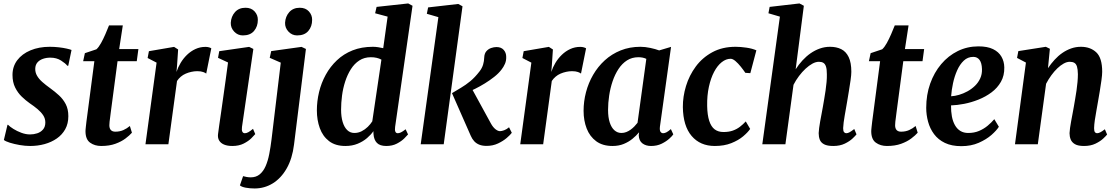

<svg xmlns="http://www.w3.org/2000/svg" viewBox="-20 -837 6479 1114"><path d="M376 -455.5H370.5Q360.5 -469 334.2 -485.8Q308 -502.5 272 -502.5Q248.5 -502.5 228.8 -495.5Q209 -488.5 197 -474.5Q185 -460.5 184.5 -438.5Q184 -416.5 194.8 -397.8Q205.5 -379 225.2 -361.5Q245 -344 271.5 -325Q298.5 -305.5 322.5 -283.5Q346.5 -261.5 361.5 -232.5Q376.5 -203.5 376.5 -163Q376.5 -119.5 358.5 -87.2Q340.5 -55 309.5 -33.5Q278.5 -12 238.8 -1Q199 10 155 10Q126 10 94.2 4.5Q62.5 -1 37 -9Q11.5 -17 2.5 -25L23.5 -113H26.5Q37 -102 57.8 -89Q78.5 -76 104.2 -66.5Q130 -57 154.5 -57Q175.5 -57 195.8 -63.5Q216 -70 229.5 -85.5Q243 -101 243 -126.5Q243 -149 230.8 -167.8Q218.5 -186.5 198 -203.8Q177.5 -221 151.5 -238.5Q129.5 -254 106.5 -276Q83.5 -298 68 -329Q52.5 -360 52.5 -402Q52.5 -451 80.2 -487.8Q108 -524.5 157 -545Q206 -565.5 269 -565.5Q295.5 -565.5 321.5 -562.5Q347.5 -559.5 367.2 -555Q387 -550.5 395 -547Z M622.5 -183.5Q620.5 -167 618.8 -154.2Q617 -141.5 615.8 -131Q614.5 -120.5 614.5 -110Q614.5 -92 623.2 -82.5Q632 -73 649 -73Q675 -73 695.8 -82.2Q716.5 -91.5 733.5 -106L745.5 -67Q732 -51.5 708.2 -33.5Q684.5 -15.5 649.5 -2.8Q614.5 10 567 10Q529.5 10 502.8 -9.2Q476 -28.5 476 -76Q476 -79.5 476.5 -85.5Q477 -91.5 478.2 -102.5Q479.5 -113.5 481.5 -131.5Q483.5 -149.5 487.5 -177L527.5 -482H462.5L472.5 -528.5L539.5 -551Q553 -563 566.2 -587Q579.5 -611 591.5 -638.8Q603.5 -666.5 612.5 -689.5H692.5L671.5 -552.5H783L773.5 -482H662Z M824 0 888.5 -473.5 836.5 -500.5 844 -540 990 -565 1013.5 -550 1007.5 -459.5 1004 -419.5Q1012.5 -446 1028 -472Q1043.5 -498 1065.2 -519Q1087 -540 1114 -552.5Q1141 -565 1172 -565Q1184 -565 1193 -562.2Q1202 -559.5 1206 -556.5L1176.5 -410Q1172.5 -414 1159.2 -419Q1146 -424 1124.5 -424Q1107.5 -424 1090.5 -420.2Q1073.5 -416.5 1057.8 -409.8Q1042 -403 1029.2 -392.2Q1016.5 -381.5 1007 -367L957 0Z M1328 10Q1299.5 10 1280 1.8Q1260.5 -6.5 1251.5 -21.8Q1242.5 -37 1245 -58.5Q1247.5 -80 1252.2 -112Q1257 -144 1262.8 -184.8Q1268.5 -225.5 1275.2 -272.5Q1282 -319.5 1289 -370.8Q1296 -422 1303 -474.5L1245 -501.5L1252 -540L1425.5 -565L1450 -553L1384 -100.5Q1381.5 -82 1386 -73Q1390.5 -64 1400.5 -64Q1410 -64 1420.5 -69.8Q1431 -75.5 1448 -89.5L1461 -59Q1455 -51.5 1438.2 -34.8Q1421.5 -18 1393.8 -4Q1366 10 1328 10ZM1389 -631.5Q1359.5 -631.5 1338.8 -653.5Q1318 -675.5 1319 -705Q1321 -741.5 1343.5 -766.8Q1366 -792 1404.5 -792Q1438 -792 1457.2 -770.8Q1476.5 -749.5 1476 -721.5Q1476 -683.5 1454 -657.5Q1432 -631.5 1389 -631.5Z M1686 1.5Q1676 83 1643.5 140Q1611 197 1562.8 226.8Q1514.5 256.5 1457 256.5Q1430 256.5 1405.8 252Q1381.5 247.5 1372 238.5L1390.5 185Q1397.5 187.5 1411 189.8Q1424.5 192 1434.5 192Q1466 192 1487 174.5Q1508 157 1521.2 126.8Q1534.5 96.5 1542.2 56.5Q1550 16.5 1555.5 -28.5L1609 -473.5L1545 -501.5L1553.5 -540.5L1729.5 -565L1755 -553ZM1704 -631.5Q1674.5 -631.5 1653.8 -653.5Q1633 -675.5 1634 -705Q1636 -741.5 1658.5 -766.8Q1681 -792 1719.5 -792Q1753 -792 1772.2 -770.8Q1791.5 -749.5 1791 -721.5Q1791 -683.5 1769 -657.5Q1747 -631.5 1704 -631.5Z M2272.5 -101Q2270 -83 2273.8 -73.5Q2277.5 -64 2288 -64Q2296 -64 2306.5 -69Q2317 -74 2333.5 -87L2347.5 -57Q2341.5 -49.5 2325.2 -33.5Q2309 -17.5 2282.8 -3.8Q2256.5 10 2221 10Q2184.5 10 2167 -7.8Q2149.5 -25.5 2147 -59.5L2146.5 -76Q2132.5 -55.5 2109.5 -35.8Q2086.5 -16 2055 -3Q2023.5 10 1984 10Q1926 10 1889.2 -18.2Q1852.5 -46.5 1835.5 -93.5Q1818.5 -140.5 1818.5 -196.5Q1818.5 -249.5 1831.2 -302.8Q1844 -356 1870 -403.2Q1896 -450.5 1934.8 -487.2Q1973.5 -524 2025.8 -544.8Q2078 -565.5 2143.5 -565.5Q2157.5 -565.5 2173.2 -563.2Q2189 -561 2203.5 -557.5L2229 -740.5L2156.5 -760L2165 -797L2348.5 -817L2373.5 -803.5ZM2193 -491Q2180.5 -498 2165 -501.5Q2149.5 -505 2132 -505Q2093.5 -505 2064.8 -486.2Q2036 -467.5 2015.8 -435.5Q1995.5 -403.5 1982.8 -364Q1970 -324.5 1964.5 -282.2Q1959 -240 1959 -201Q1959 -160 1968.2 -129.2Q1977.5 -98.5 1994.8 -82Q2012 -65.5 2036 -65.5Q2058.5 -65.5 2078.2 -75.5Q2098 -85.5 2114 -101.2Q2130 -117 2140 -133Z M2421 0 2523.5 -737.5 2456.5 -757 2464 -794 2639 -814 2663.5 -800.5 2554.5 0ZM2803 9.5Q2778.5 9.5 2761 2.5Q2743.5 -4.5 2731.5 -17.5Q2719.5 -30.5 2711.5 -49L2602.5 -296.5Q2629.5 -313 2655.8 -328.5Q2682 -344 2708.8 -366Q2735.5 -388 2762.5 -423Q2777 -442 2783 -462.2Q2789 -482.5 2789.5 -503.5Q2790.5 -526.5 2802 -539.8Q2813.5 -553 2829.8 -558.5Q2846 -564 2860.5 -564Q2888 -564 2902.5 -547.5Q2917 -531 2917 -508Q2918 -485.5 2909.8 -466.8Q2901.5 -448 2890 -433.5Q2873 -411 2847.2 -390.8Q2821.5 -370.5 2793 -353Q2764.5 -335.5 2737.2 -322Q2710 -308.5 2688.5 -299L2705.5 -345L2828 -121Q2840 -99 2854.5 -87.5Q2869 -76 2881 -76Q2890.5 -76 2905 -81.2Q2919.5 -86.5 2933.5 -98.5L2949.5 -66.5Q2941 -54.5 2920 -36.5Q2899 -18.5 2869.2 -4.5Q2839.5 9.5 2803 9.5Z M2998.5 0 3063 -473.5 3011 -500.5 3018.5 -540 3164.5 -565 3188 -550 3182 -459.5 3178.5 -419.5Q3187 -446 3202.5 -472Q3218 -498 3239.8 -519Q3261.5 -540 3288.5 -552.5Q3315.5 -565 3346.5 -565Q3358.5 -565 3367.5 -562.2Q3376.5 -559.5 3380.5 -556.5L3351 -410Q3347 -414 3333.8 -419Q3320.5 -424 3299 -424Q3282 -424 3265 -420.2Q3248 -416.5 3232.2 -409.8Q3216.5 -403 3203.8 -392.2Q3191 -381.5 3181.5 -367L3131.5 0Z M3809 -102.5Q3806.5 -81 3812.2 -72.5Q3818 -64 3828 -64Q3836 -64 3846.5 -69.2Q3857 -74.5 3872.5 -88L3886.5 -57.5Q3881.5 -49 3863.8 -32.8Q3846 -16.5 3819 -3.2Q3792 10 3757.5 10Q3727 10 3707.2 -5.2Q3687.5 -20.5 3686 -51.5L3688 -69.5Q3672 -50 3649.8 -31.8Q3627.5 -13.5 3598.8 -1.8Q3570 10 3534 10Q3476.5 10 3439.2 -17.5Q3402 -45 3384 -91.2Q3366 -137.5 3366 -194Q3366 -248.5 3380 -302Q3394 -355.5 3421.5 -403Q3449 -450.5 3489 -487Q3529 -523.5 3581 -544.5Q3633 -565.5 3696 -565.5Q3722.5 -565.5 3753 -559Q3783.5 -552.5 3804.5 -544.5L3873.5 -565ZM3730 -495.5Q3719.5 -500.5 3708 -502.8Q3696.5 -505 3684 -505Q3647 -505 3618.2 -486.8Q3589.5 -468.5 3568.8 -437Q3548 -405.5 3534.5 -365.8Q3521 -326 3514.5 -283Q3508 -240 3508 -199Q3508 -156 3517.8 -126.2Q3527.5 -96.5 3545 -81Q3562.5 -65.5 3585.5 -65.5Q3600.5 -65.5 3613.8 -70.8Q3627 -76 3638.8 -84.5Q3650.5 -93 3660.5 -103.2Q3670.5 -113.5 3679 -124.5Z M4127.5 10Q4042.5 10 3993 -48Q3943.5 -106 3942 -215.5Q3941.5 -276 3960.2 -337.8Q3979 -399.5 4017 -451Q4055 -502.5 4113 -534Q4171 -565.5 4248 -565.5Q4277 -565.5 4311 -560.5Q4345 -555.5 4368.5 -545L4333.5 -412.5L4304.5 -414.5Q4293 -431.5 4277.8 -450.5Q4262.5 -469.5 4247 -482.8Q4231.5 -496 4219 -496Q4192.5 -496 4167.5 -476.2Q4142.5 -456.5 4123.2 -420Q4104 -383.5 4093 -333.2Q4082 -283 4083 -222.5Q4084 -169.5 4095 -135.8Q4106 -102 4126.5 -86.5Q4147 -71 4178 -71Q4208.5 -71 4231.8 -79.2Q4255 -87.5 4273.2 -101.5Q4291.5 -115.5 4307 -132.5L4332.5 -89Q4319.5 -69.5 4292 -46.2Q4264.5 -23 4223.2 -6.5Q4182 10 4127.5 10Z M4815 10Q4780 10 4761.5 0.2Q4743 -9.5 4736.5 -26.5Q4730 -43.5 4730 -64.5Q4730.5 -77 4732.8 -94.8Q4735 -112.5 4738.8 -133.2Q4742.5 -154 4746.8 -176Q4751 -198 4754.5 -218Q4758 -239 4762.2 -262.8Q4766.5 -286.5 4770 -311.8Q4773.5 -337 4775.8 -361Q4778 -385 4777.5 -406.5Q4777.5 -435 4772.5 -450.5Q4767.5 -466 4757.5 -472.2Q4747.5 -478.5 4731.5 -478.5Q4713.5 -478.5 4693.8 -467.8Q4674 -457 4654 -438.5Q4634 -420 4615.8 -395.8Q4597.5 -371.5 4584 -345L4537 0H4403L4505 -740.5L4438.5 -760L4445.5 -797L4618.5 -817L4644 -803.5L4596.5 -435Q4614 -462.5 4635.8 -486.2Q4657.5 -510 4683 -527.8Q4708.5 -545.5 4737 -555.5Q4765.5 -565.5 4796 -565.5Q4833 -565.5 4860.8 -551.8Q4888.5 -538 4904 -506Q4919.5 -474 4919.5 -420.5Q4919.5 -403 4915.2 -372.2Q4911 -341.5 4905.2 -307.8Q4899.5 -274 4895 -246.5Q4892 -228 4888.2 -207.2Q4884.5 -186.5 4881 -166Q4877.5 -145.5 4875 -127Q4872.5 -108.5 4872 -93.5Q4872 -76 4877.5 -70Q4883 -64 4890 -64Q4899 -64 4909 -69.5Q4919 -75 4936.5 -88.5L4949.5 -57.5Q4944.5 -50.5 4927.2 -34Q4910 -17.5 4881.8 -3.8Q4853.5 10 4815 10Z M5181.5 -183.5Q5179.5 -167 5177.8 -154.2Q5176 -141.5 5174.8 -131Q5173.5 -120.5 5173.5 -110Q5173.5 -92 5182.2 -82.5Q5191 -73 5208 -73Q5234 -73 5254.8 -82.2Q5275.5 -91.5 5292.5 -106L5304.5 -67Q5291 -51.5 5267.2 -33.5Q5243.5 -15.5 5208.5 -2.8Q5173.5 10 5126 10Q5088.5 10 5061.8 -9.2Q5035 -28.5 5035 -76Q5035 -79.5 5035.5 -85.5Q5036 -91.5 5037.2 -102.5Q5038.5 -113.5 5040.5 -131.5Q5042.5 -149.5 5046.5 -177L5086.5 -482H5021.5L5031.5 -528.5L5098.5 -551Q5112 -563 5125.2 -587Q5138.5 -611 5150.5 -638.8Q5162.5 -666.5 5171.5 -689.5H5251.5L5230.5 -552.5H5342L5332.5 -482H5221Z M5775.5 -101.5Q5762.5 -80.5 5732.8 -54.2Q5703 -28 5658.8 -8.5Q5614.5 11 5557.5 11Q5501.5 11 5462.5 -7.8Q5423.5 -26.5 5399.5 -58.8Q5375.5 -91 5364.8 -130.8Q5354 -170.5 5354 -211.5Q5354 -287 5377 -351.8Q5400 -416.5 5441 -465Q5482 -513.5 5537.2 -540.8Q5592.5 -568 5657 -568Q5709 -568 5741.8 -552Q5774.5 -536 5790.5 -508.2Q5806.5 -480.5 5807 -446Q5808 -398.5 5787.5 -362.5Q5767 -326.5 5732.8 -301Q5698.5 -275.5 5657 -259Q5615.5 -242.5 5574 -234.5Q5532.5 -226.5 5498 -225.5Q5497.5 -190.5 5503 -161.2Q5508.5 -132 5520.8 -110.5Q5533 -89 5552.2 -77.2Q5571.5 -65.5 5597.5 -65.5Q5632.5 -65.5 5660.2 -77.2Q5688 -89 5710 -107.2Q5732 -125.5 5749 -145.5ZM5627 -507Q5595 -507 5572 -485.2Q5549 -463.5 5533.5 -428.8Q5518 -394 5509.5 -354.2Q5501 -314.5 5498.5 -278.5Q5520 -279.5 5544.8 -286.8Q5569.5 -294 5593.2 -307Q5617 -320 5636.5 -338.8Q5656 -357.5 5667.2 -382Q5678.5 -406.5 5677.5 -436Q5676.5 -471.5 5663.5 -489.2Q5650.5 -507 5627 -507Z M6060.5 -441.5Q6078 -467.5 6098.8 -490.2Q6119.5 -513 6143.8 -529.8Q6168 -546.5 6195 -556Q6222 -565.5 6251.5 -565.5Q6306.5 -565.5 6340.8 -533.2Q6375 -501 6375 -420.5Q6375 -403 6370.8 -372.2Q6366.5 -341.5 6361 -307.8Q6355.5 -274 6350.5 -246.5Q6346.5 -221.5 6341.2 -193.5Q6336 -165.5 6332.2 -139.5Q6328.5 -113.5 6328 -93.5Q6328 -76 6333 -70Q6338 -64 6345 -64Q6353.5 -64 6363.8 -69.2Q6374 -74.5 6390.5 -87L6403.5 -56.5Q6398.5 -49.5 6381.2 -33.2Q6364 -17 6336 -3.5Q6308 10 6269.5 10Q6235 10 6217 -0.5Q6199 -11 6192.2 -28Q6185.5 -45 6185.5 -64.5Q6186 -77 6188.5 -94.8Q6191 -112.5 6194.8 -133.2Q6198.5 -154 6202.8 -176Q6207 -198 6210.5 -218Q6214 -239 6218.2 -262.8Q6222.5 -286.5 6226 -311.8Q6229.5 -337 6231.8 -361Q6234 -385 6234 -406.5Q6233.5 -435 6228.8 -450.5Q6224 -466 6213.8 -472.2Q6203.5 -478.5 6187 -478.5Q6170 -478.5 6151.5 -468.2Q6133 -458 6114.8 -440.5Q6096.5 -423 6079.8 -400Q6063 -377 6049.5 -351L6001.5 0H5869L5932.5 -474L5881 -501L5888.5 -540.5L6048 -565.5L6071.5 -554Z"/></svg>

Font: Merriweather 24pt
Style: Bold Italic
Weight: 700
Italic angle: -7.8°
Designer: Eben Sorkin
Foundry: Eben Sorkin
Version: Version 2.101